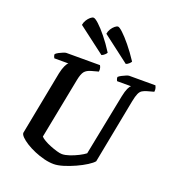

<svg xmlns="http://www.w3.org/2000/svg" viewBox="-169 -1110 1133 1242"><g transform="rotate(20 397.5 -489.0)"><path d="M341.5 0Q310 0 275 -8.8Q240 -17.5 206.5 -31.8Q173 -46 146.2 -62.8Q119.5 -79.5 103.8 -95.5Q88 -111.5 88.5 -123.5L173.5 -564Q180.5 -596.5 190.5 -617.8Q200.5 -639 209 -644.5H112Q110 -648 107 -654.8Q104 -661.5 104.5 -671Q112 -678.5 126 -686Q140 -693.5 153.8 -698.8Q167.5 -704 173.5 -704H404.5Q407.5 -700 411 -689.5Q414.5 -679 412.5 -662.5L365 -649.5Q334 -641 320 -623.8Q306 -606.5 297.5 -563.5L215.5 -143.5Q223.5 -134 242.8 -122.8Q262 -111.5 286.5 -101.8Q311 -92 333.5 -85.5Q356 -79 369.5 -79Q391 -79 420.8 -89Q450.5 -99 478.8 -113.5Q507 -128 522 -140L606 -563.5Q613.5 -600 623 -620.2Q632.5 -640.5 640.5 -644.5H544Q542.5 -647 539.5 -654.5Q536.5 -662 537 -671Q544 -678 558.2 -685.5Q572.5 -693 586.2 -698.5Q600 -704 605.5 -704H786.5Q789 -699.5 792.5 -689Q796 -678.5 794 -662.5L748.5 -650Q729.5 -644.5 716.8 -636.8Q704 -629 695.8 -611Q687.5 -593 680 -555L594.5 -111.5Q583 -97 552.8 -77.8Q522.5 -58.5 483.5 -40.8Q444.5 -23 406.5 -11.5Q368.5 0 341.5 0ZM558.5 -768.5 374 -909Q376.5 -926.5 386.2 -942.2Q396 -958 408.5 -968.2Q421 -978.5 429.5 -978.5Q439.5 -978.5 464.2 -955.5Q489 -932.5 522.5 -891.8Q556 -851 592 -796.5Q589.5 -790 579.2 -780.8Q569 -771.5 558.5 -768.5ZM391 -768.5 206 -909Q208.5 -926.5 218.2 -942.2Q228 -958 240 -968.2Q252 -978.5 261.5 -978.5Q272.5 -978.5 298.2 -955Q324 -931.5 357.2 -890.5Q390.5 -849.5 424 -796.5Q421.5 -790.5 411.8 -781.5Q402 -772.5 391 -768.5Z"/></g></svg>

Font: Texturina Medium
Style: Italic
Weight: 500
Italic angle: -11°
Designer: Guillermo Torres Carreño
Foundry: Omnibus-Type
Version: Version 1.002